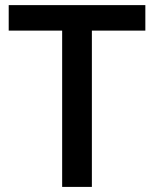

<svg xmlns="http://www.w3.org/2000/svg" viewBox="-20 -734 606 754"><path d="M340.8 0H224.1V-613.8H14.2V-713.9H550.8V-613.8H340.8Z"/></svg>

Font: Open Sans Semibold
Style: Regular
Weight: 600
Foundry: Ascender Corporation
Version: Version 1.10